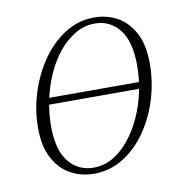

<svg xmlns="http://www.w3.org/2000/svg" viewBox="-61 -528 581 600"><g transform="rotate(-10 229.0 -228.5)"><path d="M70 -225V-246H396V-225ZM191 12Q152 12 118 -6Q84 -24 63.5 -62.5Q43 -101 43 -159Q43 -216 60.5 -271Q78 -326 109 -370.5Q140 -415 182.5 -442Q225 -469 275 -469Q316 -469 349 -450.5Q382 -432 402 -394Q422 -356 422 -297Q422 -239 405 -184Q388 -129 357 -84.5Q326 -40 283.5 -14Q241 12 191 12ZM193 -7Q226 -7 254.5 -23.5Q283 -40 306.5 -69Q330 -98 347 -135Q364 -172 373 -214Q382 -256 382 -297Q382 -375 352 -412.5Q322 -450 274 -450Q241 -450 212 -433Q183 -416 159.5 -387.5Q136 -359 119 -321.5Q102 -284 93 -242Q84 -200 84 -158Q84 -81 114.5 -44Q145 -7 193 -7Z"/></g></svg>

Font: Source Serif 4 48pt Light
Style: Italic
Weight: 300
Italic angle: -12°
Designer: Frank Grießhammer
Foundry: Adobe Systems Incorporated
Version: Version 4.004;hotconv 1.0.116;makeotfexe 2.5.65601